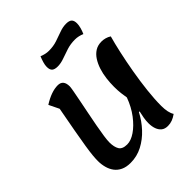

<svg xmlns="http://www.w3.org/2000/svg" viewBox="-268 -1158 1352 1352"><g transform="rotate(-45 407.5 -482.5)"><path d="M617 26Q587 26 569 11.5Q551 -3 542 -28Q533 -53 533 -85Q533 -110 537.5 -136.5Q542 -163 548 -188H541Q511 -130 466.5 -82Q422 -34 366.5 -5Q311 24 247 24Q205 24 175.5 10Q146 -4 128 -28Q110 -52 101.5 -83.5Q93 -115 93 -149Q93 -172 96 -204Q99 -236 107 -286Q115 -336 128.5 -412Q142 -488 163 -599L126 -675Q167 -701 203 -713.5Q239 -726 270 -726Q325 -726 325 -660Q325 -651 319 -617.5Q313 -584 303.5 -536.5Q294 -489 283.5 -436Q273 -383 263.5 -332.5Q254 -282 248.5 -243Q243 -204 243 -185Q243 -138 259 -111.5Q275 -85 322 -85Q360 -85 403.5 -114.5Q447 -144 487.5 -197Q528 -250 554 -321Q550 -342 546.5 -372.5Q543 -403 543 -438Q543 -477 548 -518Q553 -559 565 -596Q577 -633 596 -662.5Q615 -692 642 -709Q669 -726 706 -726Q724 -726 742.5 -721Q761 -716 778 -705Q763 -652 746.5 -577.5Q730 -503 715.5 -419.5Q701 -336 692 -255Q683 -174 683 -108Q683 -40 705 -6Q683 10 661.5 18Q640 26 617 26ZM364 -819Q334 -819 320.5 -831Q307 -843 307 -872Q307 -890 313.5 -912Q320 -934 329 -956Q346 -949 363.5 -945Q381 -941 398 -941Q443 -941 480.5 -953.5Q518 -966 552 -978.5Q586 -991 618 -991Q649 -991 662 -978.5Q675 -966 675 -938Q675 -920 669 -897.5Q663 -875 653 -853Q637 -860 619.5 -864Q602 -868 584 -868Q540 -868 502 -856Q464 -844 430 -831.5Q396 -819 364 -819Z"/></g></svg>

Font: Lemonada Medium
Style: Regular
Weight: 500
Designer: Mohamed Gaber (Arabic), Eduardo Tunni (Latin)
Foundry: Kief Type Foundry
Version: Version 4.004; ttfautohint (v1.8.2)